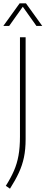

<svg xmlns="http://www.w3.org/2000/svg" viewBox="-38 -964 274 1154"><path d="M22 170 -3 153Q27 105.5 45.8 62.5Q64.5 19.5 73.2 -29.2Q82 -78 82 -143V-740H116V-128Q116 -66.5 106 -18.5Q96 29.5 75.2 74.2Q54.5 119 22 170ZM-18 -808 80 -944H118L216 -808H181L99 -923.5L17 -808Z"/></svg>

Font: Encode Sans Cnd Th
Style: Regular
Weight: 100
Width: 3
Designer: Multiple Designers
Foundry: Impallari Type
Version: Version 3.002; ttfautohint (v1.8.3) -l 8 -r 50 -G 200 -x 14 